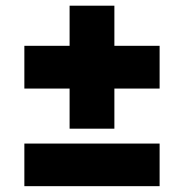

<svg xmlns="http://www.w3.org/2000/svg" viewBox="-20 -638 630 658"><path d="M218.5 -197V-334.5H63.5V-481H218.5V-618.5H372V-481H527V-334.5H372V-197ZM63.5 0V-146H527V0Z"/></svg>

Font: Encode Sans Expanded ExtraBold
Style: Regular
Weight: 800
Width: 7
Designer: Multiple Designers
Foundry: Impallari Type
Version: Version 3.000; ttfautohint (v1.8.3) -l 8 -r 50 -G 200 -x 14 